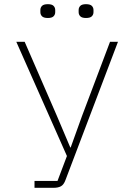

<svg xmlns="http://www.w3.org/2000/svg" viewBox="-20 -898 640 918"><path d="M145 -33H255L300 -152L58 -698H98L252 -344L316 -193H318L372 -343L506 -698H544L293 -37Q285 -15 271.5 -7.5Q258 0 236 0H145ZM209 -812Q189 -812 181 -820Q173 -828 173 -840V-850Q173 -862 181 -870Q189 -878 209 -878Q228 -878 236 -870Q244 -862 244 -850V-840Q244 -828 236 -820Q228 -812 209 -812ZM391 -812Q372 -812 364 -820Q356 -828 356 -840V-850Q356 -862 364 -870Q372 -878 391 -878Q411 -878 419 -870Q427 -862 427 -850V-840Q427 -828 419 -820Q411 -812 391 -812Z"/></svg>

Font: IBM Plex Mono ExtLt
Style: Regular
Weight: 200
Monospace: yes
Designer: Mike Abbink, Paul van der Laan, Pieter van Rosmalen
Foundry: Bold Monday
Version: Version 2.3